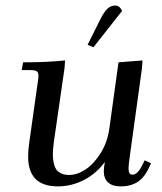

<svg xmlns="http://www.w3.org/2000/svg" viewBox="-20 -663 582 690"><path d="M58.1 -411.1 63 -439Q150.4 -439 213.9 -445.8L211.9 -418L173.8 -154.8Q169.9 -124.5 169.9 -110.8Q169.9 -85.9 175 -69.6Q180.2 -53.2 189.7 -46.1Q199.2 -39.1 208 -36.6Q216.8 -34.2 229 -34.2Q256.8 -34.2 286.9 -53.7Q316.9 -73.2 341.6 -112.5Q366.2 -151.9 373 -201.2L405.8 -439L492.2 -445.8L490.2 -418L446.8 -104Q441.9 -68.8 441.9 -58.1Q441.9 -35.2 455.1 -35.2Q473.6 -35.2 488.8 -64.9L500 -86.9L522.9 -76.2L512.2 -54.2Q502.9 -35.6 491.2 -23.2Q479.5 -10.7 466.3 -4.4Q453.1 2 440.4 4.4Q427.7 6.8 413.1 6.8Q384.3 6.8 368.7 -7.1Q353 -21 353 -47.9Q353 -58.6 356.9 -81.1Q326.2 -39.1 281.5 -16.1Q236.8 6.8 188 6.8Q81.1 6.8 81.1 -100.1Q81.1 -124.5 85 -149.9L115.2 -363.8Q118.2 -380.9 118.2 -391.1Q118.2 -402.8 111.8 -407Q105.5 -411.1 87.9 -411.1ZM294.9 -502 340.8 -594.2Q354.5 -621.1 366.5 -632.1Q378.4 -643.1 394 -643.1Q409.7 -643.1 418.9 -624L315.9 -493.2Z"/></svg>

Font: Dihjauti
Style: Bold Italic
Weight: 700
Italic angle: -9°
Designer: T. Christopher White
Version: Version 3.0.0